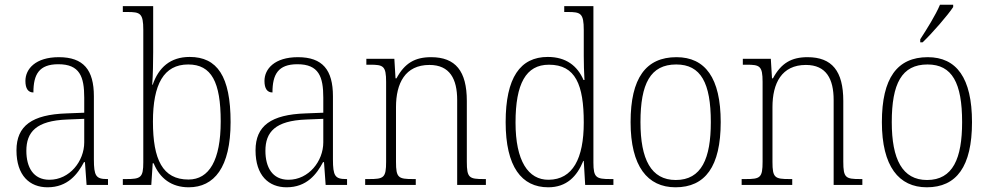

<svg xmlns="http://www.w3.org/2000/svg" viewBox="-20 -786 4208 816"><path d="M182 10C268 10 310 -46 337 -97H341L348 0H439V-25H435C388 -25 379 -38 379 -109V-377C379 -489 335 -543 230 -543C131 -543 88 -493 88 -442C88 -409 100 -393 122 -393C122 -470 146 -513 228 -513C319 -513 338 -460 338 -371V-307L262 -304C117 -299 50 -252 50 -147C50 -40 106 10 182 10ZM190 -22C121 -22 92 -76 92 -145C92 -225 134 -273 265 -278L338 -281V-181C338 -101 276 -22 190 -22Z M782 10C890 10 960 -74 960 -267C960 -462 903 -544 786 -544C704 -544 654 -499 629 -426H627C630 -466 631 -527 631 -564V-760H502V-735H521C576 -735 589 -730 589 -659V-96C589 -31 578 -25 516 -25H502V0H623L629 -92H633C659 -28 709 10 782 10ZM781 -23C671 -23 630 -108 630 -269C630 -428 676 -512 780 -512C879 -512 918 -437 918 -270C918 -105 869 -23 781 -23Z M1198 10C1284 10 1326 -46 1353 -97H1357L1364 0H1455V-25H1451C1404 -25 1395 -38 1395 -109V-377C1395 -489 1351 -543 1246 -543C1147 -543 1104 -493 1104 -442C1104 -409 1116 -393 1138 -393C1138 -470 1162 -513 1244 -513C1335 -513 1354 -460 1354 -371V-307L1278 -304C1133 -299 1066 -252 1066 -147C1066 -40 1122 10 1198 10ZM1206 -22C1137 -22 1108 -76 1108 -145C1108 -225 1150 -273 1281 -278L1354 -281V-181C1354 -101 1292 -22 1206 -22Z M1532 0H1747V-25H1736C1673 -25 1663 -30 1663 -98V-331C1663 -432 1702 -510 1805 -510C1892 -510 1923 -450 1923 -361V0H2045V-25H2036C1974 -25 1964 -30 1964 -99V-357C1964 -484 1916 -543 1812 -543C1744 -543 1700 -518 1665 -453H1661L1656 -536H1537V-511H1553C1609 -511 1621 -506 1621 -438V-99C1621 -30 1611 -25 1548 -25H1532Z M2310 10C2388 10 2432 -36 2459 -102H2461L2467 0H2587V-25H2574C2514 -25 2502 -31 2502 -95V-760H2378V-735H2393C2448 -735 2461 -730 2461 -658V-548C2461 -517 2462 -480 2464 -446H2460C2434 -506 2386 -544 2308 -544C2191 -544 2129 -456 2129 -267C2129 -77 2197 10 2310 10ZM2312 -22C2225 -21 2171 -102 2171 -265C2171 -430 2215 -511 2313 -511C2426 -511 2461 -426 2461 -265C2461 -112 2414 -23 2312 -22Z M2851 10C2977 10 3043 -78 3043 -267C3043 -455 2977 -543 2855 -543C2725 -543 2660 -454 2660 -267C2660 -79 2732 10 2851 10ZM2852 -21C2747 -21 2702 -109 2702 -267C2702 -430 2744 -512 2854 -512C2959 -512 3001 -433 3001 -267C3001 -113 2962 -21 2852 -21Z M3132 0H3347V-25H3336C3273 -25 3263 -30 3263 -98V-331C3263 -432 3302 -510 3405 -510C3492 -510 3523 -450 3523 -361V0H3645V-25H3636C3574 -25 3564 -30 3564 -99V-357C3564 -484 3516 -543 3412 -543C3344 -543 3300 -518 3265 -453H3261L3256 -536H3137V-511H3153C3209 -511 3221 -506 3221 -438V-99C3221 -30 3211 -25 3148 -25H3132Z M3891 -619V-606H3901C3943 -646 4008 -721 4031 -756V-766H3975C3956 -721 3920 -664 3891 -619ZM3919 10C4045 10 4111 -78 4111 -267C4111 -455 4045 -543 3923 -543C3793 -543 3728 -454 3728 -267C3728 -79 3800 10 3919 10ZM3920 -21C3815 -21 3770 -109 3770 -267C3770 -430 3812 -512 3922 -512C4027 -512 4069 -433 4069 -267C4069 -113 4030 -21 3920 -21Z"/></svg>

Font: Noto Serif Thai SemiCondensed ExtraLight
Style: Regular
Weight: 200
Width: 4
Designer: Monotype Design Team
Foundry: Monotype Imaging Inc.
Version: Version 2.002